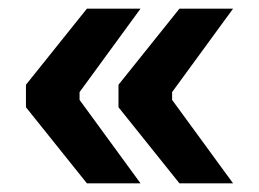

<svg xmlns="http://www.w3.org/2000/svg" viewBox="-20 -506 600 444"><path d="M254 -258V-310L395 -486H519L378 -293V-275L519 -82H395ZM40 -310 181 -486H305L164 -293V-275L305 -82H181L40 -258Z"/></svg>

Font: Mozilla Text BETA
Style: Bold
Weight: 700
Designer: Studio DRAMA
Foundry: Studio DRAMA
Version: Version 0.100